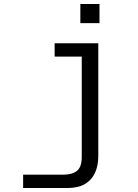

<svg xmlns="http://www.w3.org/2000/svg" viewBox="-20 -765 690 963"><path d="M473 -548V17Q473 66 456.5 102Q440 138 406 158Q372 178 319 178H96V111H299Q342 111 366 92Q390 73 390 21V-548ZM254 -481V-548H432V-481ZM383 -649V-745H479V-649Z"/></svg>

Font: Azeret Mono Thin Light
Style: Regular
Weight: 300
Version: Version 1.002